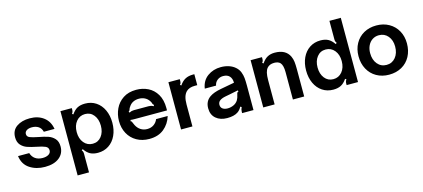

<svg xmlns="http://www.w3.org/2000/svg" viewBox="-69 -1381 4855 2202"><g transform="rotate(-15 2358.5 -280.5)"><path d="M35 -189H168Q181 -144 216 -119.5Q251 -95 303 -95Q347 -95 374.5 -112Q402 -129 402 -160Q402 -194 369.5 -209Q337 -224 269 -237Q204 -250 161 -265Q118 -280 88 -313.5Q58 -347 58 -405Q58 -488 119.5 -530.5Q181 -573 275 -573Q374 -573 439.5 -523Q505 -473 520 -382H393Q382 -426 350 -446.5Q318 -467 274 -467Q234 -467 210.5 -451.5Q187 -436 187 -410Q187 -379 218 -366Q249 -353 316 -340Q385 -327 428.5 -312.5Q472 -298 503.5 -264Q535 -230 535 -170Q535 -87 473.5 -38Q412 11 304 11Q200 11 124 -39Q48 -89 35 -189Z M1179 -280Q1179 -195 1148 -128.5Q1117 -62 1061 -25Q1005 12 932 12Q878 12 841 -7.5Q804 -27 772 -74L758 -64Q766 -53 769.5 -43Q773 -33 773 -18V202H638V-561H773V-543Q773 -528 769.5 -517.5Q766 -507 758 -496L772 -487Q804 -534 841 -553Q878 -572 932 -572Q1005 -572 1061 -535Q1117 -498 1148 -431.5Q1179 -365 1179 -280ZM756 -280Q756 -202 796.5 -153Q837 -104 901 -104Q965 -104 1004 -153.5Q1043 -203 1043 -280Q1043 -357 1004 -406.5Q965 -456 901 -456Q837 -456 796.5 -407Q756 -358 756 -280Z M1257 -277Q1257 -354 1288.5 -421.5Q1320 -489 1383.5 -531Q1447 -573 1539 -573Q1615 -573 1679 -541.5Q1743 -510 1782 -444.5Q1821 -379 1821 -282V-253H1465Q1459 -253 1432 -253Q1405 -253 1389 -256L1385 -241Q1393 -239 1397.5 -233Q1402 -227 1405 -216Q1413 -195 1418 -187Q1438 -148 1471.5 -126.5Q1505 -105 1548 -105Q1594 -105 1627 -128.5Q1660 -152 1674 -189H1812Q1785 -100 1717 -44.5Q1649 11 1543 11Q1458 11 1393 -26Q1328 -63 1292.5 -128.5Q1257 -194 1257 -277ZM1401 -339Q1416 -348 1428 -351Q1440 -354 1455 -354H1629Q1645 -354 1657.5 -351Q1670 -348 1686 -339L1694 -353Q1687 -357 1684 -360.5Q1681 -364 1679.5 -368Q1678 -372 1678 -373Q1674 -390 1662 -406Q1643 -435 1612 -450.5Q1581 -466 1543 -466Q1505 -466 1474.5 -451Q1444 -436 1425 -406Q1412 -390 1408 -373Q1408 -372 1406 -367.5Q1404 -363 1401 -359.5Q1398 -356 1392 -353Z M1920 0V-561H2055V-543Q2055 -527 2052 -517Q2049 -507 2040 -497L2054 -487Q2085 -533 2123 -553Q2161 -573 2215 -573H2231V-443H2200Q2136 -443 2100 -409Q2077 -386 2066 -350.5Q2055 -315 2055 -260V0Z M2283 -154Q2283 -238 2347 -282Q2393 -314 2478 -330L2645 -361Q2645 -411 2618 -440Q2593 -467 2543 -467Q2504 -467 2474.5 -444Q2445 -421 2438 -382H2304Q2318 -475 2386 -524Q2454 -573 2544 -573Q2595 -573 2639 -558.5Q2683 -544 2714 -516Q2745 -489 2759 -453Q2773 -417 2776.5 -381Q2780 -345 2780 -292V0H2645V-16Q2645 -42 2658 -69L2643 -77Q2625 -40 2593 -19Q2548 11 2467 11Q2385 11 2334 -32.5Q2283 -76 2283 -154ZM2572 -111Q2604 -126 2623 -155Q2632 -170 2637 -184.5Q2642 -199 2648 -225Q2650 -237 2654.5 -242.5Q2659 -248 2668 -249L2665 -265Q2585 -249 2562 -244L2514 -235Q2460 -225 2436 -203Q2418 -185 2418 -159Q2418 -128 2440.5 -111.5Q2463 -95 2500 -95Q2537 -95 2572 -111Z M2896 0V-561H3031V-543Q3031 -527 3028 -517Q3025 -507 3016 -497L3030 -487Q3062 -534 3098.5 -553.5Q3135 -573 3184 -573Q3314 -573 3359 -479Q3374 -446 3378 -412Q3382 -378 3382 -323V0H3248V-325Q3248 -406 3220 -437Q3196 -462 3149 -462Q3093 -462 3064 -428Q3047 -408 3039 -374.5Q3031 -341 3031 -286V0Z M3480 -281Q3480 -366 3511 -432.5Q3542 -499 3598 -536Q3654 -573 3727 -573Q3781 -573 3818 -553.5Q3855 -534 3887 -487L3901 -497Q3893 -508 3889.5 -518Q3886 -528 3886 -543V-763H4021V0H3886V-18Q3886 -33 3889.5 -43.5Q3893 -54 3901 -65L3887 -74Q3855 -27 3818 -8Q3781 11 3727 11Q3654 11 3598 -26Q3542 -63 3511 -129.5Q3480 -196 3480 -281ZM3903 -281Q3903 -359 3862.5 -408Q3822 -457 3758 -457Q3694 -457 3655 -407.5Q3616 -358 3616 -281Q3616 -204 3655 -154.5Q3694 -105 3758 -105Q3822 -105 3862.5 -154Q3903 -203 3903 -281Z M4103 -284Q4103 -368 4139.5 -434Q4176 -500 4241 -536.5Q4306 -573 4390 -573Q4474 -573 4539.5 -536Q4605 -499 4641.5 -433.5Q4678 -368 4678 -284Q4678 -197 4642 -130Q4606 -63 4540.5 -26Q4475 11 4390 11Q4306 11 4241 -26Q4176 -63 4139.5 -130Q4103 -197 4103 -284ZM4538 -284Q4538 -360 4497 -408.5Q4456 -457 4390 -457Q4347 -457 4313 -435Q4279 -413 4260 -373.5Q4241 -334 4241 -284Q4241 -204 4282.5 -154.5Q4324 -105 4390 -105Q4456 -105 4497 -155Q4538 -205 4538 -284Z"/></g></svg>

Font: Open Sauce Sans
Style: Bold
Weight: 700
Designer: Alfredo Marco Pradil
Foundry: Creative Sauce Fz LLC
Version: Version 1.477